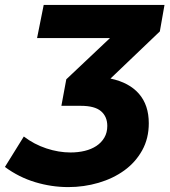

<svg xmlns="http://www.w3.org/2000/svg" viewBox="-113 -559 693 782"><path d="M165 203Q97 203 30.5 183Q-36 163 -93 121L-16 -3Q26 29 76 45.5Q126 62 174 62Q205 62 232 55.5Q259 49 279.5 35.5Q300 22 312 1.5Q324 -19 324 -46Q324 -84 298.5 -106Q273 -128 216 -128H137L157 -236L335 -404H38L65 -539H557L538 -431L337 -239Q413 -223 453 -177Q493 -131 493 -57Q493 5 466 53.5Q439 102 393.5 135Q348 168 288.5 185.5Q229 203 165 203Z"/></svg>

Font: Argentum Sans SemiBold
Style: Italic
Weight: 600
Italic angle: -11°
Designer: Julieta Ulanovsky (font), Cristiano Sobral (main changes and remaster)
Foundry: Julieta Ulanovsky (font), Cristiano Sobral (main changes and remaster)
Version: Version 2.007;June 15, 2022;FontCreator 14.0.0.2814 64-bit; 